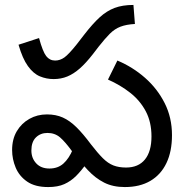

<svg xmlns="http://www.w3.org/2000/svg" viewBox="-20 -745 751 777"><path d="M197 -425Q168 -425 141.5 -436Q115 -447 93 -477.5Q71 -508 55 -564L138 -591Q153 -536 167 -518Q181 -500 203 -500Q223 -500 240.5 -512.5Q258 -525 290 -565L321 -605Q355 -649 383.5 -675Q412 -701 444 -713Q476 -725 520 -725L526 -648Q491 -646 467.5 -637Q444 -628 424.5 -608.5Q405 -589 379 -556L356 -526Q328 -490 303 -468Q278 -446 252.5 -435.5Q227 -425 197 -425ZM485 12Q437 12 401.5 -6Q366 -24 336 -56Q306 -88 273 -131Q244 -171 223 -189Q202 -207 172 -207Q144 -207 125.5 -189Q107 -171 107 -136Q107 -105 126.5 -84Q146 -63 180 -63Q214 -63 236.5 -83Q259 -103 275 -141L328 -81Q309 -54 288 -33Q267 -12 240.5 0Q214 12 175 12Q122 12 90 -10Q58 -32 43.5 -66.5Q29 -101 29 -138Q29 -182 48 -214Q67 -246 99 -264Q131 -282 170 -282Q206 -282 234 -269.5Q262 -257 289 -230.5Q316 -204 348 -161Q375 -126 396 -105Q417 -84 439 -75.5Q461 -67 490 -67Q540 -67 566.5 -99.5Q593 -132 593 -193Q593 -251 570 -294.5Q547 -338 507 -369.5Q467 -401 417 -423L455 -500Q517 -474 567 -430Q617 -386 646.5 -327.5Q676 -269 676 -198Q676 -132 653.5 -85Q631 -38 588.5 -13Q546 12 485 12Z"/></svg>

Font: hexutelugu05
Style: Book
Weight: 400
Designer: Jelle Bosma - Monotype Design Team
Foundry: Monotype Imaging Inc.
Version: Version 2.003